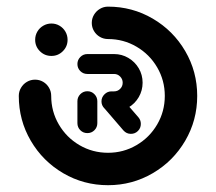

<svg xmlns="http://www.w3.org/2000/svg" viewBox="-20 -541 635 564"><path d="M236.7 -150Q224.4 -150 215.9 -158.5Q207.4 -167 207.4 -179.3V-243.7Q207.4 -255.6 215.9 -264.3Q224.4 -273 236.7 -273Q248.9 -273 257.4 -264.3Q265.9 -255.6 265.9 -243.7V-179.3Q265.9 -167 257.4 -158.5Q248.9 -150 236.7 -150ZM393.7 -177Q393.7 -164.8 385.2 -156.3Q376.7 -147.8 364.4 -147.8Q351.5 -147.8 342.6 -157.8L285.6 -224.1Q278.1 -232.2 278.1 -243.3Q278.1 -255.2 286.9 -263.9Q295.6 -272.6 307.4 -272.6Q314.1 -272.6 319.8 -269.8Q325.6 -267 329.6 -262.2L386.7 -196.3Q393.7 -188.1 393.7 -177ZM83.3 -424.1Q83.3 -437 89.6 -448Q95.9 -458.9 107 -465.4Q118.1 -471.9 131.1 -471.9Q144.1 -471.9 155 -465.4Q165.9 -458.9 172.2 -448Q178.5 -437 178.5 -424.1Q178.5 -404.4 164.6 -390.6Q150.7 -376.7 131.1 -376.7Q111.1 -376.7 97.2 -390.6Q83.3 -404.4 83.3 -424.1ZM249.6 -473.7Q249.6 -486.7 256.1 -497.6Q262.6 -508.5 273.5 -515Q284.4 -521.5 297.4 -521.5Q368.5 -521.5 428.7 -486.3Q488.9 -451.1 524.1 -390.9Q559.3 -330.7 559.3 -259.3Q559.3 -187.8 524.1 -127.6Q488.9 -67.4 428.7 -32.2Q368.5 3 297.4 3Q225.9 3 165.7 -32.2Q105.6 -67.4 70.4 -127.6Q35.2 -187.8 35.2 -259.3Q35.2 -272.2 41.7 -283.1Q48.1 -294.1 59.1 -300.6Q70 -307 83 -307Q95.9 -307 106.9 -300.6Q117.8 -294.1 124.1 -283.1Q130.4 -272.2 130.4 -259.3Q130.4 -213.7 152.8 -175.4Q175.2 -137 213.5 -114.6Q251.9 -92.2 297.4 -92.2Q342.6 -92.2 380.9 -114.6Q419.3 -137 441.7 -175.4Q464.1 -213.7 464.1 -259.3Q464.1 -304.8 441.7 -343.1Q419.3 -381.5 380.9 -403.9Q342.6 -426.3 297.4 -426.3Q284.4 -426.3 273.5 -432.6Q262.6 -438.9 256.1 -449.8Q249.6 -460.7 249.6 -473.7ZM278.1 -243.3Q278.1 -255.2 286.9 -263.9Q295.6 -272.6 307.4 -272.6H315.2Q325.6 -272.6 333 -280Q340.4 -287.4 340.4 -298.1Q340.4 -308.5 333 -316.1Q325.6 -323.7 315.2 -323.7H236.7Q224.4 -323.7 215.9 -332.2Q207.4 -340.7 207.4 -353Q207.4 -364.8 215.9 -373.5Q224.4 -382.2 236.7 -382.2H315.2Q337.8 -382.2 357 -370.9Q376.3 -359.6 387.6 -340.4Q398.9 -321.1 398.9 -298.1Q398.9 -275.2 387.6 -255.7Q376.3 -236.3 357 -225Q337.8 -213.7 315.2 -213.7H307.4Q295.6 -213.7 286.9 -222.4Q278.1 -231.1 278.1 -243.3Z"/></svg>

Font: 26F Galaxy Hebrew Extra Bold
Style: Regular
Weight: 800
Designer: C₂₉H₂₅N₃O₅
Version: Version 1.000